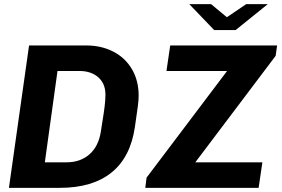

<svg xmlns="http://www.w3.org/2000/svg" viewBox="-20 -905 1357 925"><path d="M648 -443Q648 -423 644 -392.5Q640 -362 630 -294Q609 -148 517.5 -74Q426 0 268 0H23L120 -686H395Q468 -686 525.5 -656.5Q583 -627 615.5 -572Q648 -517 648 -443ZM257 -563 196 -123H301Q367 -123 411 -161.5Q455 -200 466 -272L473 -317Q480 -359 484 -391.5Q488 -424 488 -449Q488 -502 453.5 -532.5Q419 -563 363 -563ZM1315 -686 1308 -636 921 -123H1244L1226 0H680L686 -49L1074 -563H782L800 -686ZM1073 -822 1166 -885H1270L1115 -760H1012L892 -885H997Z"/></svg>

Font: Chivo
Style: Bold Italic
Weight: 700
Italic angle: -8.05°
Designer: Hector Gatti
Foundry: Omnibus-Type
Version: Version 1.007